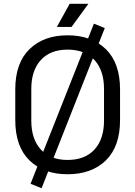

<svg xmlns="http://www.w3.org/2000/svg" viewBox="-20 -899 709 1006"><path d="M334 14Q209 14 134.5 -58.5Q60 -131 60 -270V-430Q60 -569 134.5 -641.5Q209 -714 334 -714Q460 -714 534.5 -641.5Q609 -569 609 -430V-270Q609 -131 534.5 -58.5Q460 14 334 14ZM334 -61Q425 -61 475 -115.5Q525 -170 525 -267V-433Q525 -530 475 -584.5Q425 -639 334 -639Q244 -639 194 -584.5Q144 -530 144 -433V-267Q144 -170 194 -115.5Q244 -61 334 -61ZM198 87 140 64 472 -775 529 -752ZM278 -758 345 -879H443L355 -758Z"/></svg>

Font: Space Grotesk Light
Style: Regular
Weight: 400
Version: Version 2.000